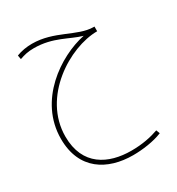

<svg xmlns="http://www.w3.org/2000/svg" viewBox="-175 -577 887 960"><g transform="rotate(-30 268.0 -97.0)"><path d="M314 271C368 271 435 262 483 242L475 221C432 236 382 247 317 247C186 247 66 189 66 21C66 -207 307 -356 467 -356V-383H461C369 -384 281 -465 153 -465C123 -465 91 -460 63 -449L67 -426C94 -435 114 -441 150 -441C261 -441 328 -389 397 -370C247 -339 41 -202 41 20C41 198 166 271 314 271Z"/></g></svg>

Font: Noto Sans Arabic UI Cn Th
Style: Regular
Weight: 100
Width: 3
Designer: Monotype Design Team, Nadine Chahine and Nizar Qandah
Foundry: Monotype Imaging Inc.
Version: Version 2.010